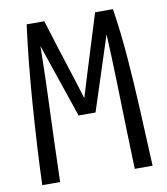

<svg xmlns="http://www.w3.org/2000/svg" viewBox="-79 -760 718 826"><g transform="rotate(-10 280.0 -346.5)"><path d="M39 0Q42 -86 47 -174Q52 -262 58.5 -350Q65 -438 73.5 -524.5Q82 -611 93 -693H170Q190 -628 208.5 -569.5Q227 -511 245.5 -454Q264 -397 282 -337Q300 -396 317.5 -453Q335 -510 353.5 -569Q372 -628 392 -693H470Q486 -589 495 -476.5Q504 -364 509.5 -245Q515 -126 521 0H443Q440 -78 437.5 -177.5Q435 -277 432 -384Q429 -491 424 -591L319 -268H245L135 -591Q134 -492 130 -385Q126 -278 122.5 -178Q119 -78 117 0Z"/></g></svg>

Font: Ubuntu Sans Mono
Style: Regular
Weight: 400
Monospace: yes
Designer: Dalton Maag Ltd
Foundry: Dalton Maag Ltd
Version: Version 1.006